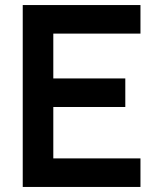

<svg xmlns="http://www.w3.org/2000/svg" viewBox="-20 -740 626 760"><path d="M70 0V-720H536V-607H191V-429.5H476V-316.5H191V-113H536V0Z"/></svg>

Font: Vela Sans Bd
Style: Bold
Weight: 700
Designer: Principal design: Mikhail Sharanda - project Manrope.
Design modification: Ravid Balaliev
Foundry: Mikhail Sharanda
Version: Version 1.001